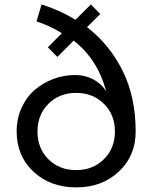

<svg xmlns="http://www.w3.org/2000/svg" viewBox="-20 -815 672 850"><path d="M317.9 14.6Q202.6 14.6 128.2 -54.9Q53.7 -124.5 53.7 -232.9Q53.7 -290 75.7 -338.1Q97.7 -386.2 134.3 -417.5Q170.9 -448.7 217 -465.8Q263.2 -482.9 312.5 -482.9Q356.4 -482.9 392.8 -463.6Q429.2 -444.3 450.2 -410.6Q412.1 -552.7 306.2 -635.3L233.9 -563L191.9 -605.5L253.9 -668Q201.7 -700.7 141.6 -720.2L164.1 -795.4Q246.1 -769.5 314 -727.5L382.3 -795.4L423.8 -752.9L365.2 -694.8Q464.8 -618.2 522.7 -502Q580.6 -385.7 580.6 -232.9Q580.6 -125 505.9 -55.2Q431.2 14.6 317.9 14.6ZM317.4 -62Q391.6 -62 440.2 -110.4Q488.8 -158.7 488.8 -232.9Q488.8 -307.6 439.7 -355.7Q390.6 -403.8 317.4 -403.8Q243.2 -403.8 194.6 -355.7Q146 -307.6 146 -232.9Q146 -158.2 194.1 -110.1Q242.2 -62 317.4 -62Z"/></svg>

Font: Spartan MB Med
Style: Regular
Weight: 500
Designer: Matt Bailey, Mirko Velimirovic
Foundry: Matt Bailey
Version: Version 1.005